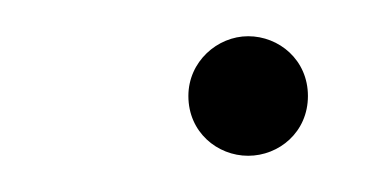

<svg xmlns="http://www.w3.org/2000/svg" viewBox="-20 -295 206 106"><path d="M117 -209C134 -209 150 -222 150 -242C150 -262 134 -275 117 -275C100 -275 84 -261 84 -242C84 -222 100 -209 117 -209Z"/></svg>

Font: Sprat Condensed Thin
Style: Regular
Weight: 100
Width: 3
Designer: Ethan Nakache
Foundry: Collletttivo
Version: Version 2.000;Glyphs 3.2 (3217)